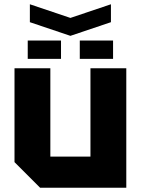

<svg xmlns="http://www.w3.org/2000/svg" viewBox="-20 -880 660 900"><path d="M572 -560V0H168L48 -120V-560H216V-146H404V-560ZM110 -604V-690H266V-604ZM354 -604V-690H510V-604ZM500 -860V-776L310 -712L120 -776V-860L310 -796Z"/></svg>

Font: Tektur
Style: Bold
Weight: 700
Designer: Adam Jagosz
Foundry: Adam Jagosz
Version: Version 1.005;gftools[0.9.30]